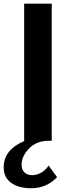

<svg xmlns="http://www.w3.org/2000/svg" viewBox="-72 -770 363 1050"><path d="M240.2 199.2Q175.3 266.1 79.1 258.8Q21 254.9 -15.4 226.6Q-51.8 198.2 -51.8 144Q-51.8 48.8 63 0H60.1V-750H210.9V0H193.8Q127 0 86.4 42.5Q45.9 85 45.9 131.8Q45.9 156.7 61.5 172.4Q77.1 188 104 188Q129.9 188 155 173.1Q180.2 158.2 193.8 134.8Z"/></svg>

Font: Oakes Grotesk
Style: Bold
Weight: 700
Designer: Samuel Oakes
Foundry: Samuel Oakes
Version: Version 1.0 | wf-rip DC20170320